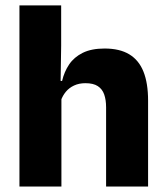

<svg xmlns="http://www.w3.org/2000/svg" viewBox="-20 -680 606 700"><path d="M519.9 0H366.8V-288.8Q366.8 -315.9 359.9 -335.6Q352.9 -355.4 336.6 -366Q320.3 -376.7 291.5 -376.7Q267.9 -376.7 249.9 -368.2Q232 -359.8 220.2 -345.6Q208.4 -331.4 202.1 -313.5L171.1 -385H206.4Q214.2 -418.5 232.1 -445.1Q250.1 -471.7 281.7 -487.4Q313.3 -503.1 361.4 -503.1Q416.4 -503.1 451.4 -481.9Q486.4 -460.7 503.1 -418.7Q519.9 -376.6 519.9 -313.3ZM203.9 0H50.9V-660.3H203V-513.3L200.5 -351.4L203.9 -339.5Z"/></svg>

Font: Anek Devanagari Medium
Style: Regular
Weight: 500
Designer: Kailash Malviya (Devanagari) & Yesha Goshar (Latin)
Foundry: Ek Type
Version: Version 1.003